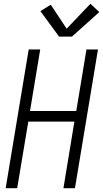

<svg xmlns="http://www.w3.org/2000/svg" viewBox="-20 -997 546 1017"><path d="M10 0 132 -735H193L139 -409H384L438 -735H499L377 0H316L374 -353H130L71 0ZM293 -803 194 -938 249 -972 333 -845 459 -977 506 -933 361 -803Z"/></svg>

Font: Iosevka SS04 Light
Style: Italic
Weight: 300
Italic angle: -9°
Monospace: yes
Designer: Belleve Invis
Foundry: Belleve Invis
Version: Version 19.0.0; ttfautohint (v1.8.4)